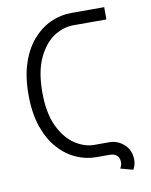

<svg xmlns="http://www.w3.org/2000/svg" viewBox="-90 -789 748 948"><g transform="rotate(-10 284.5 -315.5)"><path d="M332.5 -661.1Q281.7 -661.1 234.1 -629.6Q186.5 -598.1 155.5 -531.7Q124.5 -465.3 124.5 -361.3Q124.5 -257.3 156.2 -190.9Q188 -124.5 235.6 -93Q283.2 -61.5 332 -61.5H408.7Q449.7 -61 481.7 -32Q513.7 -2.9 513.7 45.9Q513.7 58.6 509.8 71.8Q505.9 85 500.5 92.8L437.5 75.7Q447.3 62.5 447.3 45.9Q447.3 23.9 434.6 12Q421.9 0 400.4 0H332Q279.3 0 230 -22.2Q180.7 -44.4 141.1 -89.1Q101.6 -133.8 78.4 -201.9Q55.2 -270 55.2 -361.3Q55.2 -453.1 78.4 -521Q101.6 -588.9 141.1 -633.5Q180.7 -678.2 230.2 -700.4Q279.8 -722.7 332.5 -722.7H498.5V-661.1Z"/></g></svg>

Font: Giphurs Light
Style: Regular
Weight: 300
Version: Version 0.920; ttfautohint (v1.8.4.7-5d5b)